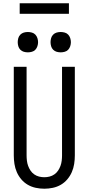

<svg xmlns="http://www.w3.org/2000/svg" viewBox="-20 -1142 540 1170"><path d="M250 8Q224 8 198 2.5Q172 -3 149.5 -16Q127 -29 110 -49Q93 -69 82.5 -93Q72 -117 68 -143Q64 -169 64 -195V-735H142V-195Q142 -179 144 -162.5Q146 -146 151.5 -131Q157 -116 166 -102.5Q175 -89 188.5 -79.5Q202 -70 218 -66Q234 -62 250 -62Q266 -62 282 -66Q298 -70 311.5 -79.5Q325 -89 334 -102.5Q343 -116 348.5 -131Q354 -146 356 -162.5Q358 -179 358 -195V-735H436V-195Q436 -169 432 -143Q428 -117 417.5 -93Q407 -69 390 -49Q373 -29 350.5 -16Q328 -3 302 2.5Q276 8 250 8ZM350 -823Q337 -823 325 -826.5Q313 -830 304 -839Q295 -848 291.5 -860.5Q288 -873 288 -885Q288 -897 291.5 -909.5Q295 -922 304 -931Q313 -940 325 -943.5Q337 -947 350 -947Q362 -947 374.5 -943.5Q387 -940 395.5 -931Q404 -922 408 -909.5Q412 -897 412 -885Q412 -873 408 -860.5Q404 -848 395.5 -839Q387 -830 374.5 -826.5Q362 -823 350 -823ZM150 -823Q137 -823 125 -826.5Q113 -830 104 -839Q95 -848 91.5 -860.5Q88 -873 88 -885Q88 -897 91.5 -909.5Q95 -922 104 -931Q113 -940 125 -943.5Q137 -947 150 -947Q162 -947 174.5 -943.5Q187 -940 195.5 -931Q204 -922 208 -909.5Q212 -897 212 -885Q212 -873 208 -860.5Q204 -848 195.5 -839Q187 -830 174.5 -826.5Q162 -823 150 -823ZM100 -1058V-1122H400V-1058Z"/></svg>

Font: Huly
Style: Regular
Weight: 400
Designer: Belleve Invis
Foundry: Belleve Invis
Version: Version 33.2.5; ttfautohint (v1.8.4)